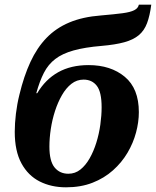

<svg xmlns="http://www.w3.org/2000/svg" viewBox="-20 -792 666 820"><path d="M262 8Q199 8 149.5 -17Q100 -42 71.5 -94.5Q43 -147 43 -229Q43 -265 48 -306.5Q53 -348 63 -388Q82 -467 110 -527.5Q138 -588 178.5 -630Q219 -672 276 -696Q333 -720 411 -726Q469 -731 503 -735.5Q537 -740 553.5 -748.5Q570 -757 573 -772H626Q620 -725 608 -693Q596 -661 572.5 -641.5Q549 -622 510.5 -611.5Q472 -601 414 -596Q342 -590 294 -576.5Q246 -563 216 -540Q186 -517 167.5 -481Q149 -445 135 -394H139Q174 -453 228.5 -483.5Q283 -514 358 -514Q453 -514 513 -464Q573 -414 573 -313Q573 -271 561 -226Q549 -181 524.5 -139.5Q500 -98 462.5 -64.5Q425 -31 375 -11.5Q325 8 262 8ZM272 -50Q301 -50 323.5 -68Q346 -86 363 -116Q380 -146 391.5 -183Q403 -220 408.5 -259.5Q414 -299 414 -334Q414 -399 393.5 -425.5Q373 -452 337 -452Q308 -452 285 -434Q262 -416 244.5 -385.5Q227 -355 215 -318Q203 -281 197 -241.5Q191 -202 191 -166Q191 -104 213 -77Q235 -50 272 -50Z"/></svg>

Font: Noto Serif
Style: Italic
Weight: 400
Italic angle: -12°
Designer: Monotype Design Team
Foundry: Monotype Imaging Inc.
Version: Version 2.013